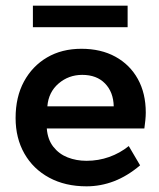

<svg xmlns="http://www.w3.org/2000/svg" viewBox="-20 -638 561 677"><path d="M474 -55Q429 -17 382 1Q335 19 285 19Q210 19 153.5 -11.5Q97 -42 66 -96.5Q35 -151 35 -222Q35 -296 64.5 -350.5Q94 -405 146 -435.5Q198 -466 267 -466Q336 -466 387 -438Q438 -410 466 -359.5Q494 -309 494 -241Q494 -229 492.5 -214Q491 -199 489 -185H145Q148 -146 168 -120.5Q188 -95 218.5 -83Q249 -71 285 -71Q327 -71 365 -84.5Q403 -98 434 -123ZM381 -263Q380 -313 350.5 -343.5Q321 -374 270 -374Q222 -374 186.5 -343.5Q151 -313 147 -263ZM96 -618H430V-542H96Z"/></svg>

Font: Podkova
Style: Bold
Weight: 700
Designer: Ilya Yudin
Foundry: Cyreal (www.cyreal.org)
Version: Version 2.102; ttfautohint (v1.8.1.43-b0c9)